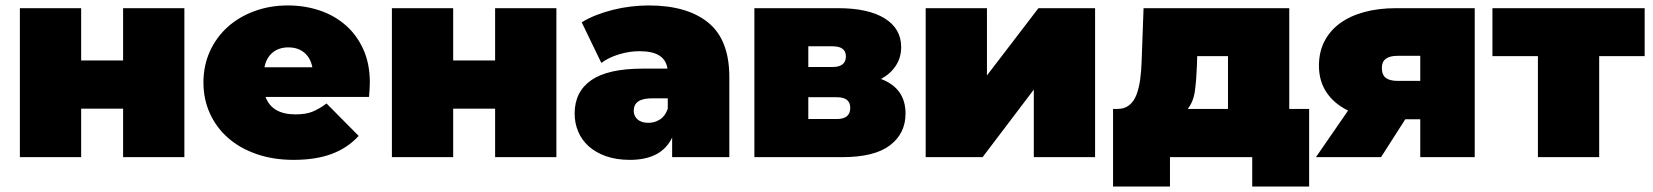

<svg xmlns="http://www.w3.org/2000/svg" viewBox="-20 -577 6071 705"><path d="M53 0V-547H278V-355H432V-547H657V0H432V-178H278V0Z M1127 -330Q1120 -365 1097 -384Q1074 -403 1039 -403Q1004 -403 981 -384Q958 -365 951 -330ZM1058 10Q983 10 921.5 -11.5Q860 -33 817 -71Q774 -109 750.5 -161Q727 -213 727 -274Q727 -336 750.5 -388Q774 -440 815.5 -477.5Q857 -515 914 -536Q971 -557 1037 -557Q1098 -557 1152.5 -539Q1207 -521 1248.5 -485Q1290 -449 1314 -396Q1338 -343 1338 -274Q1338 -262 1337 -247.5Q1336 -233 1335 -221H955Q979 -157 1065 -157Q1103 -157 1127.5 -167Q1152 -177 1179 -197L1297 -78Q1257 -34 1198.5 -12Q1140 10 1058 10Z M1419 0V-547H1644V-355H1798V-547H2023V0H1798V-178H1644V0Z M2432 -216H2376Q2340 -216 2323.5 -204.5Q2307 -193 2307 -170Q2307 -151 2321 -138.5Q2335 -126 2361 -126Q2384 -126 2403.5 -138.5Q2423 -151 2432 -178ZM2293 10Q2243 10 2205 -3.5Q2167 -17 2141.5 -40Q2116 -63 2103 -94Q2090 -125 2090 -160Q2090 -240 2151 -282.5Q2212 -325 2340 -325H2431Q2426 -357 2401 -373Q2376 -389 2328 -389Q2291 -389 2253 -377.5Q2215 -366 2188 -346L2116 -495Q2140 -510 2169.5 -521.5Q2199 -533 2231 -541Q2263 -549 2296.5 -553Q2330 -557 2362 -557Q2503 -557 2580.5 -494Q2658 -431 2658 -294V0H2448V-72Q2409 10 2293 10Z M2948 -407V-331H3037Q3086 -331 3086 -370Q3086 -407 3037 -407ZM2948 -220V-140H3053Q3102 -140 3102 -181Q3102 -220 3053 -220ZM2750 0V-547H3057Q3168 -547 3228.5 -509.5Q3289 -472 3289 -404Q3289 -366 3269.5 -336Q3250 -306 3215 -287Q3305 -253 3305 -160Q3305 -87 3248 -43.5Q3191 0 3073 0Z M3379 0V-547H3604V-300L3793 -547H4001V0H3776V-248L3588 0Z M4489 -177V-371H4376L4375 -337Q4373 -283 4367.5 -243Q4362 -203 4341 -177ZM4276 108H4067V-177H4083Q4109 -177 4126 -190.5Q4143 -204 4152.5 -228Q4162 -252 4166.5 -284.5Q4171 -317 4172 -354L4179 -547H4714V-177H4787V108H4578V0H4276Z M5195 -280V-372H5112Q5054 -372 5054 -328Q5054 -302 5068.5 -291Q5083 -280 5112 -280ZM5051 0H4812L4930 -171Q4879 -196 4851 -237.5Q4823 -279 4823 -336Q4823 -386 4843 -425Q4863 -464 4899.5 -491Q4936 -518 4988.5 -532.5Q5041 -547 5107 -547H5395V0H5195V-139H5140Z M5852 0H5627V-371H5460V-547H6019V-371H5852Z"/></svg>

Font: Montserrat-Alt1 Black
Style: Regular
Weight: 900
Designer: Differentunic
Foundry: Differentunic
Version: Version 7.222